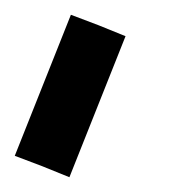

<svg xmlns="http://www.w3.org/2000/svg" viewBox="-20 -144 230 260"><path d="M76 -124 113 -110 150 -95 74 96 37 81 0 67Z"/></svg>

Font: Satisfactory Mid
Style: Regular
Weight: 400
Designer: Sadat Fauzi
Foundry: Intuisi Creative
Version: Version 001.000